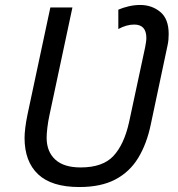

<svg xmlns="http://www.w3.org/2000/svg" viewBox="-20 -744 717 774"><path d="M300 10Q188 10 133.5 -41.5Q79 -93 79 -188Q79 -205 82 -229.5Q85 -254 91 -283L183 -714H272L179 -278Q174 -255 171 -230Q168 -205 168 -189Q168 -133 202.5 -101Q237 -69 305 -69Q394 -69 437 -115Q480 -161 500 -250L565 -553Q567 -564 568.5 -573.5Q570 -583 570 -591Q570 -645 521 -645Q490 -645 457 -627V-705Q475 -713 498.5 -718.5Q522 -724 545 -724Q592 -724 626 -696Q660 -668 660 -607Q660 -596 659 -584Q658 -572 655 -559L588 -243Q572 -165 537.5 -108Q503 -51 445 -20.5Q387 10 300 10Z"/></svg>

Font: BC Sans
Style: Italic
Weight: 400
Italic angle: -12°
Designer: Monotype Design Team
Designer: Province of B.C.
Foundry: Monotype Imaging Inc.
Version: Version 2.000;GOOG;noto-source:20170915:90ef993387c0